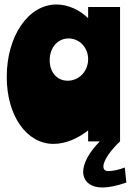

<svg xmlns="http://www.w3.org/2000/svg" viewBox="-20 -629 582 854"><path d="M535 116C510 126 481 132 462 132C447 132 440 125 440 111C440 84 474 37 514 0V-598H372V-548C337 -583 285 -609 231 -609C106 -609 10 -469 10 -287C10 -113 99 11 218 11C269 11 324 -11 372 -49V0H424C377 47 350 97 350 135C350 178 383 205 436 205C463 205 499 198 542 183ZM201 -361C201 -418 237 -458 285 -458C334 -458 372 -417 372 -366C372 -311 331 -270 281 -270C234 -270 201 -307 201 -361Z"/></svg>

Font: Ranchers
Style: Regular
Weight: 400
Designer: Pablo Impallari, Brenda Gallo
Foundry: Pablo Impallari, Brenda Gallo
Version: Version 1.000